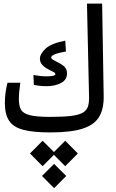

<svg xmlns="http://www.w3.org/2000/svg" viewBox="-20 -713 626 1038"><path d="M252 2.9Q159.7 2.9 106 -11.2Q52.2 -25.4 29.3 -60.3Q6.3 -95.2 6.3 -156.7Q6.3 -211.4 20.5 -265.6H89.8Q86.4 -243.2 84.2 -220Q82 -196.8 82 -176.8Q82 -142.1 93 -121.1Q104 -100.1 140.1 -90.6Q176.3 -81.1 251.5 -81.1Q322.8 -81.1 365 -86.4Q407.2 -91.8 428.2 -104.2Q449.2 -116.7 455.8 -138.2Q462.4 -159.7 461.4 -191.4L450.2 -693.4H532.2L540.5 -194.8Q542 -126.5 516.8 -82.8Q491.7 -39.1 428.5 -18.1Q365.2 2.9 252 2.9ZM233.9 -247.1Q212.4 -247.1 194.3 -249Q176.3 -251 163.1 -253.9L160.6 -307.6Q179.7 -304.2 196.5 -302.2Q213.4 -300.3 231 -300.3Q279.3 -300.3 279.3 -312Q279.3 -318.4 272 -322.3Q264.6 -326.2 241.7 -337.9Q220.2 -349.1 208 -363Q195.8 -377 195.8 -396Q195.8 -420.9 226.1 -449.7Q256.3 -478.5 333 -493.2L336.4 -434.6Q256.8 -420.9 256.8 -402.3Q256.8 -395.5 266.6 -389.9Q276.4 -384.3 295.4 -374.5Q323.7 -360.4 333 -346.9Q342.3 -333.5 342.3 -316.4Q342.3 -280.8 309.1 -263.9Q275.9 -247.1 233.9 -247.1ZM332.5 47.9 400.9 116.7 332.5 185.5 271.5 124 210.4 185.5 142.1 116.7 210.4 47.9 271.5 108.9ZM272.5 172.9 337.9 238.3 272.5 304.2 207 238.3Z"/></svg>

Font: Cascadia Code PL SemiLight
Style: Regular
Weight: 350
Monospace: yes
Designer: Aaron Bell
Foundry: Saja Typeworks
Version: Version 2404.023; ttfautohint (v1.8.4)